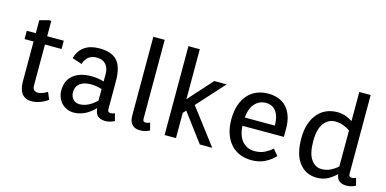

<svg xmlns="http://www.w3.org/2000/svg" viewBox="-72 -1150 3149 1565"><g transform="rotate(15 1502.0 -367.5)"><path d="M55 -530H131V-640L207 -660H227V-530H367V-460H227V-114Q227 -66 274 -66Q305 -66 351 -94L377 -34Q347 -11 309.5 2Q272 15 239 15Q186 15 158.5 -20.5Q131 -56 131 -124V-460H55Z M665 -467Q581 -467 556 -384L473 -412Q513 -545 665 -545Q770 -545 816.5 -492.5Q863 -440 863 -321V-85Q863 -69 870.5 -63.5Q878 -58 889 -58Q897 -58 906 -60.5Q915 -63 923 -67L939 -5Q923 3 904 9Q885 15 862 15Q826 15 801.5 -2.5Q777 -20 772 -70Q757 -54 738 -38.5Q719 -23 696.5 -11Q674 1 648.5 8Q623 15 595 15Q565 15 538.5 3.5Q512 -8 493 -28Q474 -48 463 -75.5Q452 -103 452 -135Q452 -217 507.5 -263Q563 -309 661 -309Q688 -309 715 -305Q742 -301 767 -293V-356Q767 -408 740 -437.5Q713 -467 665 -467ZM624 -63Q662 -63 698.5 -81.5Q735 -100 767 -132V-229Q746 -236 722 -240Q698 -244 675 -244Q650 -244 627 -239Q604 -234 586.5 -222Q569 -210 558.5 -190.5Q548 -171 548 -143Q548 -110 569 -86.5Q590 -63 624 -63Z M1160 -85Q1160 -69 1166.5 -63.5Q1173 -58 1184 -58Q1192 -58 1202 -60.5Q1212 -63 1220 -67L1236 -5Q1220 3 1201 9Q1182 15 1159 15Q1139 15 1122 10.5Q1105 6 1092 -6Q1079 -18 1071.5 -38Q1064 -58 1064 -88V-750H1160Z M1479 -238 1456 -213V0H1360V-750H1456V-328L1637 -530H1742L1534 -300L1762 0H1657Z M2100 -63Q2151 -63 2188.5 -82.5Q2226 -102 2249 -124L2292 -72Q2261 -37 2211 -11Q2161 15 2097 15Q2044 15 1999 -2.5Q1954 -20 1921.5 -55.5Q1889 -91 1870.5 -143.5Q1852 -196 1852 -265Q1852 -334 1870 -386.5Q1888 -439 1920 -474.5Q1952 -510 1995.5 -527.5Q2039 -545 2090 -545Q2137 -545 2176.5 -530.5Q2216 -516 2244 -486Q2272 -456 2287.5 -411.5Q2303 -367 2303 -307V-237H1953Q1959 -148 1999.5 -105.5Q2040 -63 2100 -63ZM2091 -467Q2037 -467 1999.5 -427.5Q1962 -388 1954 -307H2208Q2208 -384 2177.5 -425.5Q2147 -467 2091 -467Z M2646 15Q2554 15 2498.5 -55.5Q2443 -126 2443 -265Q2443 -334 2461 -386.5Q2479 -439 2510 -474.5Q2541 -510 2583 -527.5Q2625 -545 2673 -545Q2710 -545 2742.5 -533.5Q2775 -522 2802 -504V-750H2898V-85Q2898 -69 2905.5 -63.5Q2913 -58 2924 -58Q2932 -58 2941 -60.5Q2950 -63 2958 -67L2974 -5Q2958 3 2939 9Q2920 15 2897 15Q2863 15 2839 -0.5Q2815 -16 2809 -59Q2780 -29 2740 -7Q2700 15 2646 15ZM2667 -63Q2706 -63 2739.5 -79Q2773 -95 2802 -121V-425Q2779 -442 2746.5 -454.5Q2714 -467 2677 -467Q2618 -467 2580.5 -417.5Q2543 -368 2543 -265Q2543 -162 2577.5 -112.5Q2612 -63 2667 -63Z"/></g></svg>

Font: Orienta
Style: Regular
Weight: 400
Designer: Eduardo Rodriguez Tunni
Foundry: Eduardo Rodriguez Tunni
Version: Version 1.001